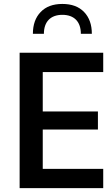

<svg xmlns="http://www.w3.org/2000/svg" viewBox="-20 -969 577 989"><path d="M301.3 -948.7C253.4 -948.7 216.3 -935.1 189.5 -907.2C162.6 -879.4 149.4 -841.8 149.4 -794.9H206.1C206.1 -857.4 240.7 -892.6 301.3 -892.6C361.8 -892.6 396.5 -857.4 396.5 -794.9H453.1C453.1 -841.8 439.9 -879.4 413.1 -907.2C386.2 -935.1 349.1 -948.7 301.3 -948.7ZM200.2 -99.1V-301.8H484.4V-395H200.2V-597.7H511.7V-697.3H81.1V0H511.7V-99.1Z"/></svg>

Font: Estedad SemiBold
Style: Regular
Weight: 600
Designer: Amin Abedi
Version: Version 7.3